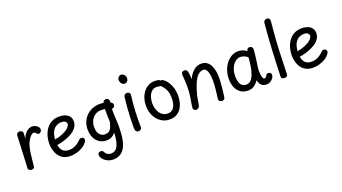

<svg xmlns="http://www.w3.org/2000/svg" viewBox="-75 -1576 4597 2581"><g transform="rotate(-20 2223.5 -285.0)"><path d="M124 6Q107 6 92.5 -4.5Q78 -15 79 -36Q82 -88 84.5 -147Q87 -206 90 -266Q93 -326 95.5 -384Q98 -442 100 -493Q101 -514 114.5 -524Q128 -534 145 -534Q157 -534 168 -529.5Q179 -525 186 -516.5Q193 -508 192 -494Q192 -487 191.5 -476.5Q191 -466 190 -451.5Q189 -437 186 -417Q203 -457 225.5 -484.5Q248 -512 274 -526Q300 -540 327 -540Q348 -540 371 -530Q394 -520 409.5 -502.5Q425 -485 425 -463Q425 -451 418.5 -440Q412 -429 402 -422.5Q392 -416 380 -416Q372 -416 364.5 -421Q357 -426 352 -433Q345 -442 337.5 -447.5Q330 -453 318 -453Q299 -453 277 -431.5Q255 -410 236 -375.5Q217 -341 207 -302Q197 -266 190.5 -225Q184 -184 179 -135Q174 -86 168 -26Q167 -14 160 -7Q153 0 143.5 3Q134 6 124 6Z M466 -244Q466 -293 480 -345Q494 -397 523.5 -441.5Q553 -486 601.5 -513.5Q650 -541 719 -541Q760 -541 797 -527.5Q834 -514 857 -485.5Q880 -457 880 -413Q880 -362 849 -323Q818 -284 769 -256.5Q720 -229 665 -212.5Q610 -196 563 -190Q570 -132 602.5 -102Q635 -72 688 -72Q741 -72 784.5 -94.5Q828 -117 865 -157Q871 -163 878.5 -166Q886 -169 893 -169Q905 -169 914.5 -164.5Q924 -160 930 -151Q936 -142 936 -130Q936 -123 932 -114Q928 -105 923 -98Q897 -62 856 -37.5Q815 -13 769.5 -1Q724 11 683 11Q606 11 558 -25.5Q510 -62 488 -120.5Q466 -179 466 -244ZM559 -269Q625 -280 677 -303Q729 -326 759.5 -355Q790 -384 790 -411Q790 -429 773 -444Q756 -459 717 -459Q681 -459 647 -442Q613 -425 589.5 -384Q566 -343 559 -269Z M1440 -476Q1451 -469 1456.5 -460.5Q1462 -452 1462 -440Q1462 -428 1457.5 -418Q1453 -408 1444.5 -402.5Q1436 -397 1423 -397Q1419 -397 1406 -400.5Q1393 -404 1385 -407Q1353 -420 1326.5 -424.5Q1300 -429 1274 -429Q1238 -429 1208 -415Q1178 -401 1156 -376Q1134 -351 1121.5 -317.5Q1109 -284 1109 -245Q1109 -178 1139 -141Q1169 -104 1215 -104Q1272 -104 1297.5 -144.5Q1323 -185 1339 -267L1369 -146Q1354 -109 1333 -80.5Q1312 -52 1282 -36Q1252 -20 1208 -20Q1152 -20 1108.5 -47.5Q1065 -75 1040.5 -126Q1016 -177 1016 -246Q1016 -303 1036.5 -352Q1057 -401 1094 -437Q1131 -473 1180 -493Q1229 -513 1286 -513Q1308 -513 1329 -510.5Q1350 -508 1370 -503Q1390 -498 1407.5 -491.5Q1425 -485 1440 -476ZM1340 -507Q1343 -520 1349 -528.5Q1355 -537 1365 -541.5Q1375 -546 1387 -546Q1399 -546 1409 -539.5Q1419 -533 1425 -521.5Q1431 -510 1430 -493Q1430 -487 1427 -463Q1424 -439 1421 -412Q1418 -385 1418 -368Q1418 -311 1422 -253.5Q1426 -196 1426 -139Q1426 63 1372 157.5Q1318 252 1204 252Q1163 252 1125 234Q1087 216 1063 187Q1039 158 1039 127Q1039 110 1050.5 99.5Q1062 89 1081 89Q1097 89 1107.5 97.5Q1118 106 1128 127Q1134 138 1145.5 147Q1157 156 1172 161Q1187 166 1203 166Q1238 166 1263.5 149Q1289 132 1305.5 96Q1322 60 1330 4Q1338 -52 1338 -130Q1338 -164 1335 -213Q1332 -262 1330 -316.5Q1328 -371 1329.5 -421Q1331 -471 1340 -507Z M1633 -486Q1635 -505 1648 -516.5Q1661 -528 1677 -528Q1700 -528 1713.5 -513.5Q1727 -499 1723 -476Q1717 -431 1711.5 -373.5Q1706 -316 1703 -254.5Q1700 -193 1699 -135Q1698 -77 1700 -32Q1701 -13 1687 -1Q1673 11 1653 11Q1630 11 1618.5 -5.5Q1607 -22 1607 -56Q1607 -123 1609.5 -189.5Q1612 -256 1616.5 -315Q1621 -374 1625.5 -418.5Q1630 -463 1633 -486ZM1636 -730Q1636 -744 1643.5 -756.5Q1651 -769 1663 -776.5Q1675 -784 1688 -784Q1714 -784 1732.5 -763.5Q1751 -743 1751 -714Q1751 -688 1736 -671Q1721 -654 1697 -654Q1671 -654 1653.5 -675.5Q1636 -697 1636 -730Z M2103 6Q2034 6 1979.5 -31Q1925 -68 1893.5 -131.5Q1862 -195 1862 -275Q1862 -328 1876.5 -377Q1891 -426 1920 -465Q1949 -504 1990.5 -527Q2032 -550 2086 -550Q2107 -550 2129.5 -546.5Q2152 -543 2165 -526Q2173 -531 2180 -530Q2187 -529 2197 -522Q2238 -494 2264 -452Q2290 -410 2303 -360.5Q2316 -311 2316 -259Q2316 -208 2304 -161Q2292 -114 2266 -76Q2240 -38 2199.5 -16Q2159 6 2103 6ZM2106 -79Q2148 -79 2174 -102.5Q2200 -126 2212 -165.5Q2224 -205 2224 -254Q2224 -314 2210.5 -353.5Q2197 -393 2177 -418.5Q2157 -444 2138 -461Q2129 -458 2114 -462Q2099 -466 2086 -466Q2046 -466 2020 -447Q1994 -428 1979.5 -398Q1965 -368 1959 -335.5Q1953 -303 1953 -277Q1953 -240 1962.5 -204.5Q1972 -169 1991 -140.5Q2010 -112 2039 -95.5Q2068 -79 2106 -79Z M2849 12Q2838 12 2826.5 7.5Q2815 3 2808 -6Q2801 -15 2802 -29Q2810 -96 2817.5 -158.5Q2825 -221 2825 -287Q2825 -335 2818 -376Q2811 -417 2794.5 -442.5Q2778 -468 2750 -468Q2711 -468 2674.5 -435.5Q2638 -403 2606 -325Q2595 -297 2585.5 -269.5Q2576 -242 2568 -214.5Q2560 -187 2553 -158Q2551 -147 2548.5 -131Q2546 -115 2543 -98Q2540 -81 2537.5 -65Q2535 -49 2532 -38Q2526 -16 2513 -5.5Q2500 5 2483 5Q2461 5 2451 -6.5Q2441 -18 2440 -36Q2440 -41 2440.5 -46.5Q2441 -52 2442 -60Q2443 -68 2445 -79Q2456 -135 2464.5 -199.5Q2473 -264 2473 -333Q2473 -357 2471.5 -390Q2470 -423 2468 -453Q2466 -483 2464 -497Q2464 -506 2466.5 -518Q2469 -530 2478.5 -538.5Q2488 -547 2507 -547Q2525 -547 2535 -539.5Q2545 -532 2550 -518Q2553 -510 2555.5 -495Q2558 -480 2559.5 -462.5Q2561 -445 2561 -429.5Q2561 -414 2561 -404Q2583 -447 2610 -481Q2637 -515 2672.5 -535Q2708 -555 2753 -555Q2800 -555 2831.5 -532.5Q2863 -510 2881.5 -473Q2900 -436 2908 -391Q2916 -346 2916 -300Q2916 -267 2913.5 -230.5Q2911 -194 2907.5 -158Q2904 -122 2899.5 -89Q2895 -56 2892 -29Q2890 -8 2878 2Q2866 12 2849 12Z M3032 -234Q3032 -293 3050 -348.5Q3068 -404 3101 -448Q3134 -492 3178.5 -517.5Q3223 -543 3276 -543Q3306 -543 3336.5 -533.5Q3367 -524 3396 -501Q3401 -523 3410.5 -532.5Q3420 -542 3436 -542Q3456 -542 3470 -529.5Q3484 -517 3483 -494Q3482 -463 3476 -417.5Q3470 -372 3464 -327Q3462 -313 3458 -287.5Q3454 -262 3451.5 -237Q3449 -212 3449 -197Q3449 -178 3452 -149.5Q3455 -121 3463.5 -99Q3472 -77 3486 -77Q3497 -77 3506 -85Q3515 -93 3523 -109Q3528 -120 3537.5 -124.5Q3547 -129 3557 -129Q3568 -129 3578 -123.5Q3588 -118 3593.5 -108.5Q3599 -99 3598 -85Q3598 -66 3583 -44Q3568 -22 3542 -6.5Q3516 9 3483 9Q3455 9 3433 -3Q3411 -15 3397 -37.5Q3383 -60 3378 -92Q3348 -48 3312 -23.5Q3276 1 3226 1Q3162 1 3119 -29.5Q3076 -60 3054 -113Q3032 -166 3032 -234ZM3125 -238Q3125 -189 3136.5 -154.5Q3148 -120 3171 -101.5Q3194 -83 3229 -83Q3257 -83 3277 -95.5Q3297 -108 3312 -130Q3327 -152 3338 -181Q3348 -206 3355.5 -236Q3363 -266 3368 -298.5Q3373 -331 3376 -362Q3379 -393 3381 -419Q3357 -439 3329.5 -449.5Q3302 -460 3280 -460Q3244 -460 3215.5 -441.5Q3187 -423 3166.5 -391.5Q3146 -360 3135.5 -320.5Q3125 -281 3125 -238Z M3740 -780Q3742 -800 3755 -811Q3768 -822 3787 -822Q3805 -822 3814.5 -815Q3824 -808 3827.5 -795.5Q3831 -783 3830 -767Q3828 -739 3821.5 -678Q3815 -617 3807.5 -510Q3800 -403 3795 -236Q3794 -183 3792 -132.5Q3790 -82 3788 -32Q3788 -10 3775 0Q3762 10 3742 10Q3723 10 3709.5 0Q3696 -10 3697 -32Q3700 -126 3704 -221Q3708 -316 3713 -410Q3718 -504 3724.5 -597Q3731 -690 3740 -780Z M3935 -244Q3935 -293 3949 -345Q3963 -397 3992.5 -441.5Q4022 -486 4070.5 -513.5Q4119 -541 4188 -541Q4229 -541 4266 -527.5Q4303 -514 4326 -485.5Q4349 -457 4349 -413Q4349 -362 4318 -323Q4287 -284 4238 -256.5Q4189 -229 4134 -212.5Q4079 -196 4032 -190Q4039 -132 4071.5 -102Q4104 -72 4157 -72Q4210 -72 4253.5 -94.5Q4297 -117 4334 -157Q4340 -163 4347.5 -166Q4355 -169 4362 -169Q4374 -169 4383.5 -164.5Q4393 -160 4399 -151Q4405 -142 4405 -130Q4405 -123 4401 -114Q4397 -105 4392 -98Q4366 -62 4325 -37.5Q4284 -13 4238.5 -1Q4193 11 4152 11Q4075 11 4027 -25.5Q3979 -62 3957 -120.5Q3935 -179 3935 -244ZM4028 -269Q4094 -280 4146 -303Q4198 -326 4228.5 -355Q4259 -384 4259 -411Q4259 -429 4242 -444Q4225 -459 4186 -459Q4150 -459 4116 -442Q4082 -425 4058.5 -384Q4035 -343 4028 -269Z"/></g></svg>

Font: Playpen Sans Deva
Style: Regular
Weight: 400
Designer: Pooja Saxena, Gunjan Panchal, Laura Meseguer, Veronika Burian, José Scaglione
Foundry: TypeTogether
Version: Version 2.000